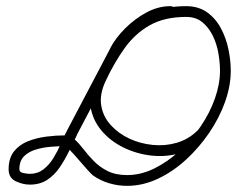

<svg xmlns="http://www.w3.org/2000/svg" viewBox="-20 -586 818 624"><path d="M534 -566Q541 -566 546.5 -560.5Q552 -555 552 -548Q552 -541 546.5 -536Q541 -531 534 -531Q501 -531 468.5 -513Q436 -495 410 -468Q384 -441 370 -414Q370 -414 370 -414Q370 -414 370 -414Q370 -414 370 -414Q335 -348 300 -281Q265 -214 230 -148Q230 -148 230 -147Q230 -147 230 -147Q218 -123 204.5 -95Q191 -67 174 -42Q157 -17 133.5 -1.5Q110 14 77 14Q54 14 31 3Q8 -8 8 -36Q8 -72 25.5 -94Q43 -116 71 -127Q99 -138 130.5 -142Q162 -146 190 -146Q208 -146 222.5 -133Q237 -120 251.5 -101Q266 -82 285 -62.5Q304 -43 330 -30Q356 -17 393 -17Q438 -17 481.5 -38.5Q525 -60 563.5 -95.5Q602 -131 632 -175Q662 -219 678.5 -266Q695 -313 695 -356Q695 -381 690 -411.5Q685 -442 672 -469Q659 -496 638 -513.5Q617 -531 585 -531Q515 -531 467 -504Q419 -477 385 -429.5Q351 -382 323 -322Q303 -279 309 -243Q315 -207 340 -179.5Q365 -152 400.5 -135.5Q436 -119 476.5 -115Q517 -111 554.5 -122Q592 -133 620 -160Q625 -165 632 -165.5Q639 -166 644 -160Q649 -155 649.5 -148Q650 -141 644 -136Q610 -101 564.5 -88Q519 -75 471 -80.5Q423 -86 380.5 -107Q338 -128 309.5 -162Q281 -196 274 -240.5Q267 -285 291 -336Q322 -404 361 -455.5Q400 -507 454 -536.5Q508 -566 585 -566Q625 -566 653 -546Q681 -526 698 -494Q715 -462 722.5 -425.5Q730 -389 730 -356Q730 -307 711.5 -255Q693 -203 660 -154.5Q627 -106 584.5 -67Q542 -28 493 -5Q444 18 393 18Q363 18 334.5 9.5Q306 1 282 -16Q276 -21 263 -35.5Q250 -50 235 -67.5Q220 -85 207.5 -98Q195 -111 190 -111Q170 -111 145 -109Q120 -107 96.5 -100Q73 -93 58 -78Q43 -63 43 -36Q43 -26 56.5 -23.5Q70 -21 77 -21Q102 -21 121 -35.5Q140 -50 154 -73Q168 -96 178.5 -120.5Q189 -145 199 -164Q199 -164 199 -164Q199 -164 199 -164Q234 -230 269 -297Q304 -364 339 -430Q339 -430 339 -430Q339 -430 339 -430Q339 -430 339 -430.5Q339 -431 339 -431Q356 -463 387 -494Q418 -525 456 -545.5Q494 -566 534 -566Q534 -566 534 -566Q534 -566 534 -566Z"/></svg>

Font: FRB American Cursive
Style: Italic
Weight: 400
Italic angle: -25°
Version: Version 2.0;Modular Font Editor K font №1